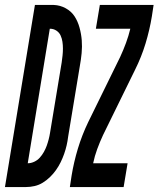

<svg xmlns="http://www.w3.org/2000/svg" viewBox="-65 -755 640 775"><path d="M40 0H-45L76 -735H152Q178 -734 200.5 -721.5Q223 -709 236 -689Q249 -669 256 -643.5Q263 -618 265 -592.5Q267 -567 264.5 -540.5Q262 -514 257 -487L210 -203Q208 -186 204 -168.5Q200 -151 194 -134Q188 -117 180 -100.5Q172 -84 161 -68.5Q150 -53 136.5 -40Q123 -27 107.5 -17.5Q92 -8 74.5 -4Q57 0 40 0ZM47 -96Q60 -96 73 -102Q86 -108 95.5 -118.5Q105 -129 112 -141.5Q119 -154 123.5 -166.5Q128 -179 131.5 -192.5Q135 -206 137 -219L184 -503Q186 -517 187.5 -531Q189 -545 189 -559Q189 -573 187 -586.5Q185 -600 179.5 -612Q174 -624 162.5 -631.5Q151 -639 137 -639H136ZM217 0 224 -46Q233 -101 249.5 -155.5Q266 -210 291 -262L420 -525Q433 -553 443.5 -581.5Q454 -610 461 -639H322L338 -735H555L548 -689Q539 -634 522.5 -579.5Q506 -525 480 -473L351 -210Q338 -182 327.5 -153.5Q317 -125 311 -96H450L434 0Z"/></svg>

Font: Iosevka Term Curly Oblique
Style: Bold
Weight: 700
Italic angle: -9°
Designer: Belleve Invis
Foundry: Belleve Invis
Version: Version 32.3.0